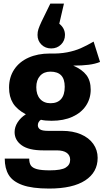

<svg xmlns="http://www.w3.org/2000/svg" viewBox="-20 -853 590 1094"><path d="M550 -500Q522.4 -488.8 485.5 -484Q448.6 -479.2 397.2 -479.2Q448.4 -457 472.6 -424.9Q496.8 -392.8 496.8 -342Q496.8 -291.2 469.8 -250.7Q442.8 -210.2 392.5 -187.5Q342.2 -164.8 274.2 -164.8Q236.4 -164.8 213.2 -170.6Q204.8 -165.6 200.2 -157.2Q195.6 -148.8 195.6 -139.6Q195.6 -125 207.8 -116.2Q220 -107.4 254.4 -107.4H334.2Q395 -107.4 440.8 -87.8Q486.6 -68.2 511.5 -33.1Q536.4 2 536.4 46.4Q536.4 128.8 465.3 175.1Q394.2 221.4 260 221.4Q163 221.4 107.5 201.2Q52 181 29.5 143.6Q7 106.2 7 50.6H146.4Q146.4 76 156 90Q165.6 104 190.6 110.8Q215.6 117.6 263.6 117.6Q329.2 117.6 354.5 101.9Q379.8 86.2 379.8 57.2Q379.8 32.2 360.5 18Q341.2 3.8 303.2 3.8H225.6Q143.6 3.8 103.4 -25.3Q63.2 -54.4 63.2 -100.4Q63.2 -129.4 80.6 -156.4Q98 -183.4 127.2 -201.8Q76.4 -228.8 54 -265.2Q31.6 -301.6 31.6 -353.8Q31.6 -412.8 60.8 -456.9Q90 -501 142.5 -524.5Q195 -548 263.4 -548Q319 -546.4 362.8 -554.9Q406.6 -563.4 440.3 -578.3Q474 -593.2 512.4 -615.4Q512.4 -615.4 512.9 -615.7Q513.4 -616 513.4 -616ZM267 -444.8Q230 -444.8 208.4 -421Q186.8 -397.2 186.8 -356.2Q186.8 -313 208.6 -288.9Q230.4 -264.8 267.8 -264.8Q307.4 -264.8 328.1 -288.5Q348.8 -312.2 348.8 -358.4Q348.8 -402.6 328.4 -423.7Q308 -444.8 267 -444.8ZM271.8 -577Q238.2 -577 216 -599Q193.8 -621 193.8 -654Q193.8 -671.2 198.9 -687Q204 -702.8 217 -730.8L220.4 -737.6L266.8 -832.6H344.4L317.8 -717.8Q350.2 -692 350.2 -654Q350.2 -621.6 327.8 -599.3Q305.4 -577 271.8 -577Z"/></svg>

Font: Firava
Style: Regular
Weight: 400
Designer: Carrois Corporate & Edenspiekermann AG
Foundry: Greg Finn Gibson
Version: Version 5.000